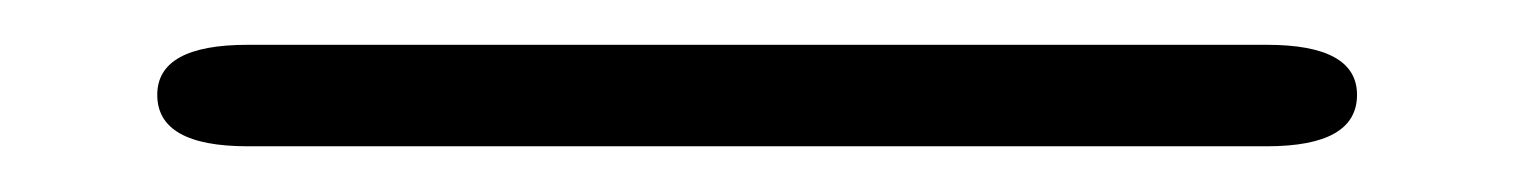

<svg xmlns="http://www.w3.org/2000/svg" viewBox="-20 -64 663 84"><path d="M88.4 0Q48.8 0 48.8 -22.5Q48.8 -44.4 88.4 -44.4H534.2Q573.7 -44.4 573.7 -22.5Q573.7 0 534.2 0Z"/></svg>

Font: Gayathri
Style: Regular
Weight: 400
Designer: Binoy Dominic <binoy.domenic@gmail.com>
Foundry: SMC
Version: Version 1.000